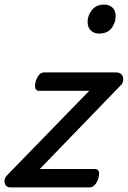

<svg xmlns="http://www.w3.org/2000/svg" viewBox="-35 -815 557 835"><path d="M11 0Q-10 0 -14.5 -19.5Q-19 -39 -2 -55L353 -420H134Q123 -420 119 -430Q115 -440 120 -460Q126 -480 135.5 -490Q145 -500 156 -500H470Q487 -500 494.5 -490Q502 -480 501 -467Q500 -454 491 -445L138 -80H379Q390 -80 394 -70.5Q398 -61 393 -40Q387 -21 377 -10.5Q367 0 356 0ZM395 -669Q375 -669 360.5 -682Q346 -695 346 -720Q346 -747 364.5 -771Q383 -795 419 -795Q439 -795 453.5 -782.5Q468 -770 468 -744Q468 -717 450.5 -693Q433 -669 395 -669Z"/></svg>

Font: Playwrite AU TAS
Style: Regular
Weight: 400
Designer: Veronika Burian, José Scaglione
Foundry: TypeTogether
Version: Version 1.002